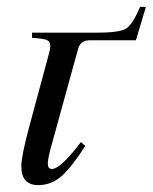

<svg xmlns="http://www.w3.org/2000/svg" viewBox="-20 -527 444 558"><path d="M404 -507 375 -410H241Q214 -410 207 -385L127 -95Q119 -65 119 -51Q119 -36 131 -36Q156 -36 215 -114L228 -103Q186 -38 157 -13.5Q128 11 91 11Q42 11 42 -44Q42 -73 64 -155L122 -370Q126 -383 126 -394Q126 -407 115.5 -411Q105 -415 73 -417V-432H259Q325 -432 345 -443Q365 -454 387 -507Z"/></svg>

Font: STIX MathJax Alphabets
Style: Italic
Weight: 400
Italic angle: -16.33°
Designer: MicroPress Inc., with final additions and corrections provided by Coen Hoffman, Elsevier (retired)
Version: Version 1.1.1